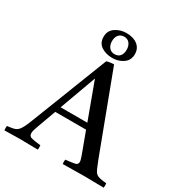

<svg xmlns="http://www.w3.org/2000/svg" viewBox="-231 -1066 1144 1214"><g transform="rotate(30 340.5 -458.5)"><path d="M-22 1Q-24 -15 -22 -31Q6 -34 23 -38Q40 -42 52 -52.5Q64 -63 75 -84.5Q86 -106 101 -145L317 -699Q328 -703 343.5 -705Q359 -707 370 -707L585 -136Q599 -100 608 -79.5Q617 -59 628 -50Q639 -41 656 -37.5Q673 -34 703 -31Q705 -15 703 1Q668 1 631 0Q594 -1 557 -1Q519 -1 480.5 0Q442 1 404 1Q401 -14 404 -31Q453 -36 472 -40.5Q491 -45 491 -64Q491 -72 488 -82Q485 -92 480 -107L423 -261H198L148 -123Q141 -104 137.5 -91.5Q134 -79 134 -69Q134 -47 154.5 -41.5Q175 -36 222 -31Q224 -14 222 1Q188 1 155 0Q122 -1 88 -1Q60 -1 34 0Q8 1 -22 1ZM213 -303H408L310 -569ZM225 -826Q225 -870 260 -894Q295 -918 339 -918Q391 -918 421.5 -894Q452 -870 452 -828Q452 -784 418 -760Q384 -736 339 -736Q293 -736 259 -758Q225 -780 225 -826ZM339 -891Q314 -891 299.5 -874Q285 -857 285 -828Q285 -800 299.5 -782Q314 -764 339 -764Q365 -764 379 -780.5Q393 -797 393 -826Q393 -855 378.5 -873Q364 -891 339 -891Z"/></g></svg>

Font: Tiro Telugu
Style: Regular
Weight: 400
Designer: Telugu: John Hudson & Fiona Ross. Latin: John Hudson.
Foundry: Tiro Typeworks Ltd.
Version: Version 1.52